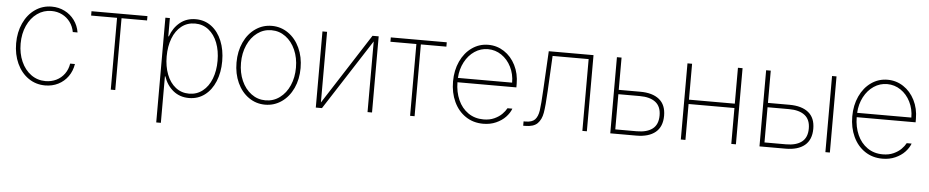

<svg xmlns="http://www.w3.org/2000/svg" viewBox="-42 -836 6447 1332"><g transform="rotate(5 3182.0 -169.5)"><path d="M49.8 -263.7Q49.8 -340.8 78.6 -403.6Q107.4 -466.3 158.7 -502.2Q210 -538.1 274.4 -538.1Q322.8 -538.1 364 -517.6Q405.3 -497.1 432.6 -460Q460 -422.9 467.8 -375H434.6Q427.7 -413.6 405.5 -443.8Q383.3 -474.1 349.4 -491Q315.4 -507.8 275.4 -507.8Q220.2 -507.8 176 -476.3Q131.8 -444.8 106.4 -389.2Q81.1 -333.5 81.1 -263.7Q81.1 -195.3 105.7 -139.4Q130.4 -83.5 174.6 -51.5Q218.8 -19.5 275.4 -19.5Q315.9 -19.5 350.1 -36.1Q384.3 -52.7 406.7 -83.5Q429.2 -114.3 435.5 -155.3H468.8Q460.9 -106 434.1 -68.4Q407.2 -30.8 366 -10Q324.7 10.7 275.4 10.7Q210 10.7 158.7 -24.9Q107.4 -60.5 78.6 -123Q49.8 -185.5 49.8 -263.7Z M551.3 -530.3H940.9V-500H763.2V0H731.9V-500H551.3Z M1065.9 -530.3H1097.2V-403.3H1101.1Q1122.6 -464.4 1168 -501.2Q1213.4 -538.1 1276.9 -538.1Q1339.4 -538.1 1386.5 -502.7Q1433.6 -467.3 1459.2 -405Q1484.9 -342.8 1484.9 -263.7Q1484.9 -185.1 1459 -122.6Q1433.1 -60.1 1386 -24.7Q1338.9 10.7 1276.9 10.7Q1213.4 10.7 1167.5 -26.1Q1121.6 -63 1101.1 -125H1098.1V199.2H1065.9ZM1274.9 -19.5Q1328.6 -19.5 1369.1 -51.3Q1409.7 -83 1431.2 -138.7Q1452.6 -194.3 1452.6 -263.7Q1452.6 -333.5 1431.2 -388.9Q1409.7 -444.3 1369.4 -476.1Q1329.1 -507.8 1274.9 -507.8Q1220.7 -507.8 1180.7 -476.3Q1140.6 -444.8 1119.4 -389.2Q1098.1 -333.5 1098.1 -263.7Q1098.1 -193.8 1119.6 -138.2Q1141.1 -82.5 1181.2 -51Q1221.2 -19.5 1274.9 -19.5Z M1584.5 -263.7Q1584.5 -341.8 1613.3 -404.3Q1642.1 -466.8 1693.1 -502.4Q1744.1 -538.1 1807.1 -538.1Q1870.1 -538.1 1921.4 -502.4Q1972.7 -466.8 2001.7 -404.1Q2030.8 -341.3 2030.8 -263.7Q2030.8 -185.5 2001.7 -123Q1972.7 -60.5 1921.4 -24.9Q1870.1 10.7 1807.1 10.7Q1744.1 10.7 1693.1 -24.9Q1642.1 -60.5 1613.3 -123Q1584.5 -185.5 1584.5 -263.7ZM1998.5 -263.7Q1998.5 -332 1973.9 -387.7Q1949.2 -443.4 1905.5 -475.6Q1861.8 -507.8 1807.1 -507.8Q1752.4 -507.8 1708.7 -475.6Q1665 -443.4 1640.4 -387.7Q1615.7 -332 1615.7 -263.7Q1615.7 -195.3 1640.4 -139.6Q1665 -84 1708.7 -51.8Q1752.4 -19.5 1807.1 -19.5Q1862.3 -19.5 1906 -51.8Q1949.7 -84 1974.1 -139.6Q1998.5 -195.3 1998.5 -263.7Z M2508.3 -530.3H2551.3V0H2520V-492.2L2202.6 0H2159.7V-530.3H2191.9V-38.1Z M2635.7 -530.3H3025.4V-500H2847.7V0H2816.4V-500H2635.7Z M3092.3 -263.7Q3092.3 -341.3 3121.3 -404.1Q3150.4 -466.8 3201.2 -502.4Q3252 -538.1 3314.9 -538.1Q3375 -538.1 3425 -505.4Q3475.1 -472.7 3504.4 -414.8Q3533.7 -356.9 3533.7 -285.2V-260.7H3123.5Q3124 -192.9 3148.4 -137.9Q3172.9 -83 3218.5 -51.3Q3264.2 -19.5 3325.7 -19.5Q3368.2 -19.5 3400.6 -34.4Q3433.1 -49.3 3453.6 -70.1Q3474.1 -90.8 3484.9 -111.3H3519Q3507.8 -80.6 3481.4 -52.7Q3455.1 -24.9 3415 -7.1Q3375 10.7 3325.7 10.7Q3256.3 10.7 3203.4 -24.9Q3150.4 -60.5 3121.3 -123Q3092.3 -185.5 3092.3 -263.7ZM3501.5 -291Q3501.5 -350.6 3476.6 -400.4Q3451.7 -450.2 3408.9 -479Q3366.2 -507.8 3314.9 -507.8Q3264.2 -507.8 3221.9 -479.5Q3179.7 -451.2 3153.6 -401.6Q3127.4 -352.1 3124 -291Z M3604 -30.3H3616.7Q3662.6 -30.3 3682.9 -51.5Q3703.1 -72.8 3709.5 -115.5Q3715.8 -158.2 3721.2 -261.7L3735.8 -530.3H4047.4V0H4016.1V-500H3765.1L3752.4 -255.9Q3747.1 -150.9 3738.8 -102.5Q3730.5 -54.2 3703.4 -27.1Q3676.3 0 3617.7 0H3604Z M4571.8 -154.3Q4571.8 -77.6 4524.9 -38.8Q4478 0 4392.1 0H4210.4V-530.3H4242.7V-305.7H4392.1Q4478 -305.7 4524.9 -267.8Q4571.8 -230 4571.8 -154.3ZM4392.1 -30.3Q4463.4 -30.3 4502 -60.3Q4540.5 -90.3 4540.5 -153.3Q4540.5 -215.3 4502 -245.4Q4463.4 -275.4 4392.1 -275.4H4242.7V-30.3Z M4733.9 -280.3H5053.2V-530.3H5085.4V0H5053.2V-250H4733.9V0H4701.7V-530.3H4733.9Z M5610.8 -154.3Q5610.8 -77.6 5564 -38.8Q5517.1 0 5431.2 0H5249.5V-530.3H5281.7V-305.7H5431.2Q5517.1 -305.7 5564 -267.8Q5610.8 -230 5610.8 -154.3ZM5431.2 -30.3Q5502.4 -30.3 5541 -60.3Q5579.6 -90.3 5579.6 -153.3Q5579.6 -215.3 5541 -245.4Q5502.4 -275.4 5431.2 -275.4H5281.7V-30.3ZM5708.5 -530.3H5739.7V0H5708.5Z M5872.6 -263.7Q5872.6 -341.3 5901.6 -404.1Q5930.7 -466.8 5981.4 -502.4Q6032.2 -538.1 6095.2 -538.1Q6155.3 -538.1 6205.3 -505.4Q6255.4 -472.7 6284.7 -414.8Q6314 -356.9 6314 -285.2V-260.7H5903.8Q5904.3 -192.9 5928.7 -137.9Q5953.1 -83 5998.8 -51.3Q6044.4 -19.5 6106 -19.5Q6148.4 -19.5 6180.9 -34.4Q6213.4 -49.3 6233.9 -70.1Q6254.4 -90.8 6265.1 -111.3H6299.3Q6288.1 -80.6 6261.7 -52.7Q6235.4 -24.9 6195.3 -7.1Q6155.3 10.7 6106 10.7Q6036.6 10.7 5983.6 -24.9Q5930.7 -60.5 5901.6 -123Q5872.6 -185.5 5872.6 -263.7ZM6281.7 -291Q6281.7 -350.6 6256.8 -400.4Q6231.9 -450.2 6189.2 -479Q6146.5 -507.8 6095.2 -507.8Q6044.4 -507.8 6002.2 -479.5Q5960 -451.2 5933.8 -401.6Q5907.7 -352.1 5904.3 -291Z"/></g></svg>

Font: Pretendard GOV Thin
Style: Regular
Weight: 100
Designer: Base glyphs from Inter by Rasmus Andersson; Hangeul glyphs from Noto Sans CJK(Source Han Sans) by Jang Soo-young and Kan
Foundry: Kil Hyung-jin
Version: Version 1.309